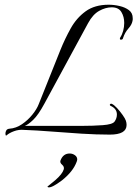

<svg xmlns="http://www.w3.org/2000/svg" viewBox="-20 -566 587 813"><path d="M8 7Q7 8 6 8Q3 8 3 -1Q3 -7 6.5 -13.5Q10 -20 20 -21Q48 -23 73 -40Q98 -57 117 -80.5Q136 -104 144 -125L236 -355Q255 -402 279.5 -446Q304 -490 342.5 -518Q381 -546 440 -546Q463 -546 486.5 -540.5Q510 -535 526 -523Q542 -511 542 -489Q542 -486 542 -483Q542 -480 541 -477Q538 -461 523.5 -445Q509 -429 501 -405Q500 -398 492 -398Q485 -398 489 -407Q497 -419 501.5 -435.5Q506 -452 506 -469Q506 -495 494 -515Q482 -535 453 -535Q427 -535 400 -520Q373 -505 353 -468L168 -127Q142 -79 120.5 -58.5Q99 -38 85 -33H326Q374 -33 415 -36Q456 -39 465 -51Q475 -65 475 -81Q475 -106 448 -118Q445 -120 445 -122Q445 -124 447.5 -126Q450 -128 454 -126Q463 -122 475.5 -108.5Q488 -95 499 -79.5Q510 -64 513 -55Q516 -46 516 -37Q516 4 445 4Q389 4 325 0Q261 -4 198.5 -9Q136 -14 81 -16Q60 -18 39.5 -10.5Q19 -3 8 7ZM184 227Q181 226 181 224Q181 224 214 197Q244 171 250 151Q253 140 243 131.5Q233 123 236 114Q247 84 275 84Q287 84 297 91Q307 98 307 109Q307 112 305 118Q290 160 242 198Q198 231 184 227Z"/></svg>

Font: Italianno
Style: Regular
Weight: 400
Designer: Robert E. Leuschke
Foundry: Robert E. Leuschke
Version: Version 1.100; ttfautohint (v1.8.3)